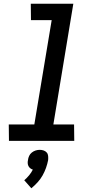

<svg xmlns="http://www.w3.org/2000/svg" viewBox="-20 -755 540 1029"><path d="M378 0H28L27 -88H164L257 -647H146L145 -735H373L266 -88H377ZM148 254 110 211Q124 199 136 184.5Q148 170 156 154Q149 152 142.5 147Q136 142 132.5 135Q129 128 128.5 119.5Q128 111 130 103Q131 92 136 81Q141 70 150.5 62.5Q160 55 171 51.5Q182 48 193 48Q204 48 214 51.5Q224 55 230.5 62.5Q237 70 238 81Q239 92 238 103Q234 124 226.5 145Q219 166 208 185.5Q197 205 181.5 222Q166 239 148 254Z"/></svg>

Font: Iosevka Semibold Oblique
Style: Regular
Weight: 600
Italic angle: -9°
Monospace: yes
Designer: Belleve Invis
Foundry: Belleve Invis
Version: Version 32.5.0; ttfautohint (v1.8.4)